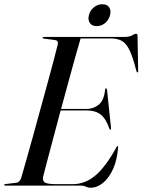

<svg xmlns="http://www.w3.org/2000/svg" viewBox="-29 -874 671 904"><path d="M352.5 0H-3.5Q-9 0 -9 -3Q-9 -7.5 -2.5 -7.5L47.5 -13.5Q63.5 -15 71 -37Q79.5 -67 93.8 -116.8Q108 -166.5 124.8 -227.2Q141.5 -288 159.2 -352.5Q177 -417 193.5 -477.5Q210 -538 223 -587Q236 -636 243 -665Q247 -683 230 -685.5L178 -692Q171.5 -693 171.5 -696.5Q171.5 -700 176.5 -700H554Q580 -700 592.8 -707.5Q605.5 -715 612 -715Q618.5 -715 618.5 -706L621.5 -542.5Q622.5 -533 619 -533Q615.5 -533 613 -540Q597 -604 581.2 -637Q565.5 -670 544.5 -681.5Q523.5 -693 492.5 -693H350.5Q340 -657.5 325.2 -604.5Q310.5 -551.5 293.2 -488.5Q276 -425.5 258.5 -361H379Q410.5 -361 435.5 -380.8Q460.5 -400.5 466 -452Q466.5 -458 470 -458Q474 -458 475 -450L493.5 -274Q494 -264 492 -263.5Q488.5 -262 486 -268Q470.5 -314 446 -334Q421.5 -354 377.5 -354H256.5Q239.5 -290 223.5 -230Q207.5 -170 194.8 -122Q182 -74 175 -46Q169.5 -24.5 180.8 -15.8Q192 -7 236.5 -7H314.5Q371 -7 419.5 -47.2Q468 -87.5 519.5 -181Q523 -186.5 525 -186.5Q528 -186.5 527 -180Q523 -122.5 504 -79.8Q485 -37 456.8 -13.5Q428.5 10 397 10Q385 10 375.5 5Q366 0 352.5 0ZM426 -751Q404 -751 394 -765.8Q384 -780.5 389.5 -802.5Q395 -825 412.8 -839.5Q430.5 -854 452.5 -854Q475 -854 485 -839.5Q495 -825 489 -802.5Q483.5 -780.5 466.2 -765.8Q449 -751 426 -751Z"/></svg>

Font: Fraunces 144pt
Style: Italic
Weight: 400
Italic angle: -16°
Version: Version 1.000;[b76b70a41]